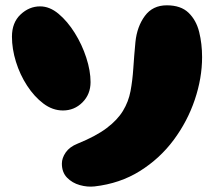

<svg xmlns="http://www.w3.org/2000/svg" viewBox="-20 -709 806 723"><path d="M336 -7Q309 -4 280.5 -12Q252 -20 232.5 -40Q213 -60 213 -93Q213 -114 227.5 -135Q242 -156 272 -168Q341 -196 381.5 -226.5Q422 -257 443 -291.5Q464 -326 471.5 -366Q479 -406 482 -452Q485 -498 490 -551Q496 -609 525.5 -649Q555 -689 608 -689Q661 -689 690 -661Q719 -633 730 -588.5Q741 -544 741 -494Q741 -415 713.5 -333.5Q686 -252 634 -182Q582 -112 507 -65Q432 -18 336 -7ZM217 -293Q178 -293 143.5 -319Q109 -345 82 -386.5Q55 -428 40 -476.5Q25 -525 25 -571Q25 -624 57.5 -654.5Q90 -685 131 -685Q167 -685 200.5 -657Q234 -629 261.5 -585Q289 -541 305 -491.5Q321 -442 321 -400Q321 -354 290.5 -323.5Q260 -293 217 -293Z"/></svg>

Font: Cherry Bomb One
Style: Regular
Weight: 400
Designer: satsuyako
Foundry: satsuyako
Version: Version 4.100; ttfautohint (v1.8.3)